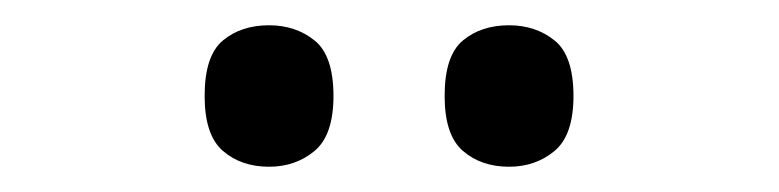

<svg xmlns="http://www.w3.org/2000/svg" viewBox="-20 -764 617 152"><path d="M383 -632Q361 -632 346.5 -644.5Q332 -657 332 -688Q332 -720 346.5 -732Q361 -744 383 -744Q404 -744 419 -732Q434 -720 434 -688Q434 -657 419 -644.5Q404 -632 383 -632ZM193 -632Q171 -632 156.5 -644.5Q142 -657 142 -688Q142 -720 156.5 -732Q171 -744 193 -744Q214 -744 229 -732Q244 -720 244 -688Q244 -657 229 -644.5Q214 -632 193 -632Z"/></svg>

Font: Noto Serif Ethiopic
Style: Regular
Weight: 400
Designer: Monotype Design Team
Foundry: Monotype Imaging Inc.
Version: Version 2.102